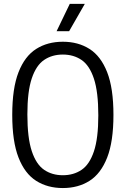

<svg xmlns="http://www.w3.org/2000/svg" viewBox="-20 -966 652 996"><path d="M306 9.5Q226.5 9.5 167.5 -28Q108.5 -65.5 76 -148.8Q43.5 -232 43.5 -370Q43.5 -508 76 -591.2Q108.5 -674.5 167.5 -712Q226.5 -749.5 306 -749.5Q385.5 -749.5 444.5 -712Q503.5 -674.5 536 -591.2Q568.5 -508 568.5 -370Q568.5 -232 536 -148.8Q503.5 -65.5 444.5 -28Q385.5 9.5 306 9.5ZM306 -57Q362 -57 403.2 -85Q444.5 -113 467.2 -180.8Q490 -248.5 490 -367.5Q490 -489 467.2 -557.8Q444.5 -626.5 403.2 -654.8Q362 -683 306 -683Q250 -683 208.8 -655Q167.5 -627 144.8 -559.2Q122 -491.5 122 -372.5Q122 -251 144.8 -182.2Q167.5 -113.5 208.8 -85.2Q250 -57 306 -57ZM273.5 -804 342 -946H420L338.5 -804Z"/></svg>

Font: Encode Sans Cnd
Style: Regular
Weight: 400
Width: 3
Designer: Multiple Designers
Foundry: Impallari Type
Version: Version 3.002; ttfautohint (v1.8.3) -l 8 -r 50 -G 200 -x 14 